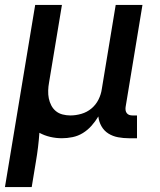

<svg xmlns="http://www.w3.org/2000/svg" viewBox="-27 -550 647 775"><path d="M-7 205 115 -530H223L171 -217Q168 -201 167.5 -184.5Q167 -168 170 -153Q173 -138 180 -124.5Q187 -111 198.5 -101.5Q210 -92 225.5 -88Q241 -84 257 -84Q279 -84 301.5 -90.5Q324 -97 342 -112Q360 -127 370.5 -148Q381 -169 384 -191L440 -530H548L480 -118Q479 -111 480 -104.5Q481 -98 485 -93Q489 -88 495 -86Q501 -84 508 -84H526V8H493Q471 8 449.5 4Q428 0 410.5 -11Q393 -22 382.5 -40.5Q372 -59 370 -80Q358 -60 342.5 -42.5Q327 -25 307.5 -13Q288 -1 266 3.5Q244 8 223 8Q199 8 175.5 2.5Q152 -3 132 -14Q130 15 126.5 44Q123 73 118 102L101 205Z"/></svg>

Font: Iosevka Curly SmBdEx
Style: Italic
Weight: 600
Width: 7
Italic angle: -9°
Monospace: yes
Designer: Belleve Invis
Foundry: Belleve Invis
Version: Version 11.1.0; ttfautohint (v1.8.3)